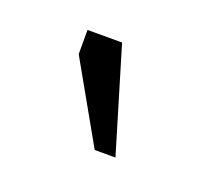

<svg xmlns="http://www.w3.org/2000/svg" viewBox="-45 -755 291 261"><g transform="rotate(20 100.0 -625.0)"><path d="M140 -550 95 -700H45V-665L110 -550Z"/></g></svg>

Font: Millimetre
Style: Light
Weight: 200
Designer: Jérémy Landes
Version: Version 1.0